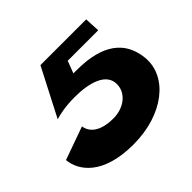

<svg xmlns="http://www.w3.org/2000/svg" viewBox="-150 -747 935 935"><g transform="rotate(-45 317.0 -280.0)"><path d="M-7 -162C0 -83 70 17 279 17C488 17 630 -101 618 -239C603 -399 470 -435 337 -435H317L341 -498H551L547 -577H232L105 -331C130 -339 176 -349 239 -349C337 -349 434 -324 430 -244C428 -186 372 -142 300 -142C208 -142 170 -180 164 -223Z"/></g></svg>

Font: Hussar Milosc
Style: Bold
Weight: 700
Foundry: Cannot Into Space Fonts
Version: Version 1.02